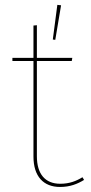

<svg xmlns="http://www.w3.org/2000/svg" viewBox="-20 -755 372 785"><path d="M229.7 -733.4 214.4 -735.1 195.9 -593.4 206 -592.1ZM317.1 -30.4C292.9 -15.4 264.9 -3.7 226.3 -3.7C164.4 -3.7 130.8 -43.8 130.8 -116V-505.6H273.4L275.6 -518.3H130.8V-651.9L116.8 -650.6V-518.3H30.7V-505.6H116.8V-115.1C116.8 -33.7 157.8 9.4 225.4 9.4C267 9.4 297 -3.1 323.7 -19.4Z"/></svg>

Font: Fira Sans Hair
Style: Regular
Weight: 100
Designer: bBox Type GmbH & Carrois Corporate GbR & Edenspiekermann AG
Foundry: bBox Type GmbH & Carrois Corporate GbR & Edenspiekermann AG
Version: Version 4.300;PS 004.300;hotconv 1.0.88;makeotf.lib2.5.64775